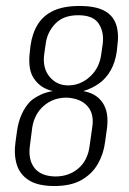

<svg xmlns="http://www.w3.org/2000/svg" viewBox="-20 -615 433 643"><path d="M162 8Q107 8 76.5 -11.5Q46 -31 36 -64.5Q26 -98 32 -140L37 -176Q41 -206 52.5 -232Q64 -258 83 -277Q96 -288 114.5 -297Q133 -306 157 -310Q136 -315 122 -324Q108 -333 98 -346Q84 -363 80 -387.5Q76 -412 80 -442L82 -461Q88 -504 107 -534Q126 -564 160 -579.5Q194 -595 246 -595Q299 -595 328.5 -579.5Q358 -564 368.5 -534Q379 -504 373 -461L371 -442Q366 -407 351 -380Q336 -353 312.5 -336Q289 -319 259 -310Q286 -305 303 -292.5Q320 -280 329 -262Q338 -244 339.5 -222.5Q341 -201 337 -176L332 -140Q327 -100 308 -66.5Q289 -33 253.5 -12.5Q218 8 162 8ZM165 -24Q211 -24 242.5 -51Q274 -78 280 -126L289 -189Q296 -234 272.5 -260Q249 -286 203 -288Q158 -288 126.5 -260.5Q95 -233 88 -188L80 -126Q74 -80 95.5 -52.5Q117 -25 165 -24ZM208 -329Q249 -329 281 -358Q313 -387 319 -433L324 -468Q329 -508 310.5 -536Q292 -564 242 -564Q192 -564 165 -535.5Q138 -507 133 -468L128 -433Q122 -387 146 -358Q170 -329 208 -329Z"/></svg>

Font: Alumni Sans Thin Light
Style: Italic
Weight: 300
Italic angle: -8°
Version: Version 1.016